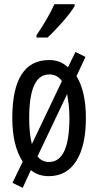

<svg xmlns="http://www.w3.org/2000/svg" viewBox="-20 -835 473 921"><path d="M120 -269Q120 -478 216 -478Q255 -478 277 -446L133 -144Q120 -193 120 -269ZM313 -269Q313 -58 215 -58Q181 -58 160 -85L302 -384Q306 -362 309.5 -333.5Q313 -305 313 -269ZM392 -269Q392 -396 347 -470L390 -562L342 -586L306 -512Q270 -547 216 -547Q39 -547 39 -269Q39 -135 89 -60L40 42L89 66L128 -19Q163 10 214 10Q300 10 346 -63Q392 -136 392 -269ZM338 -815H241Q211 -748 155 -666V-655H208Q238 -682 279 -728.5Q320 -775 338 -806Z"/></svg>

Font: Noto Sans Display Condensed
Style: Regular
Weight: 400
Width: 3
Designer: Monotype Design Team
Foundry: Monotype Imaging Inc.
Version: Version 1.900